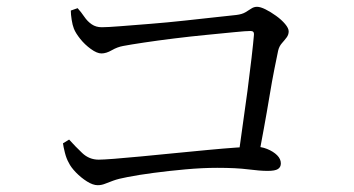

<svg xmlns="http://www.w3.org/2000/svg" viewBox="-20 -634 1040 564"><path d="M678 -159Q684 -205 692 -259.5Q700 -314 707 -367.5Q714 -421 719 -464.5Q724 -508 726 -532Q727 -543 716 -543Q703 -543 668 -539.5Q633 -536 586.5 -531.5Q540 -527 491.5 -521Q443 -515 403 -509Q363 -503 342 -499Q325 -496 308.5 -486.5Q292 -477 278 -477Q265 -477 247 -490Q229 -503 215.5 -520Q202 -537 197 -550Q193 -560 190.5 -576Q188 -592 188 -603L208 -610Q218 -599 227.5 -585Q237 -571 249.5 -562.5Q262 -554 279 -554Q295 -554 333.5 -557Q372 -560 422 -564Q472 -568 522.5 -573.5Q573 -579 614 -583.5Q655 -588 674 -590Q691 -592 701 -598Q711 -604 718.5 -609Q726 -614 735 -614Q745 -614 760 -606.5Q775 -599 791 -587.5Q807 -576 817.5 -563.5Q828 -551 828 -542Q828 -532 822 -524Q816 -516 808 -507Q800 -498 797 -485Q793 -466 786 -431Q779 -396 771.5 -350.5Q764 -305 755 -256Q746 -207 737 -159ZM267 -90Q253 -90 235.5 -101Q218 -112 203 -127.5Q188 -143 182 -156Q175 -168 170.5 -186Q166 -204 165 -213L183 -224Q201 -204 221.5 -184.5Q242 -165 270 -165Q282 -165 315 -167.5Q348 -170 394.5 -174.5Q441 -179 492 -184Q543 -189 590.5 -193.5Q638 -198 674 -200.5Q710 -203 724 -203Q746 -204 764.5 -196.5Q783 -189 794 -178Q805 -167 805 -154Q805 -143 796.5 -137.5Q788 -132 766 -132Q744 -132 709 -136.5Q674 -141 618 -141Q575 -141 525 -136.5Q475 -132 430 -126Q385 -120 355 -114Q328 -109 313 -103.5Q298 -98 288 -94Q278 -90 267 -90Z"/></svg>

Font: Noto Serif JP
Style: Regular
Weight: 400
Designer: Ryoko NISHIZUKA  (kana & ideographs); Frank Grießhammer (Latin, Greek & Cyrillic); Wenlong ZHANG  (bopomofo); Sandoll Co
Foundry: Adobe
Version: Version 2.003-H1;hotconv 1.1.1;makeotfexe 2.6.0